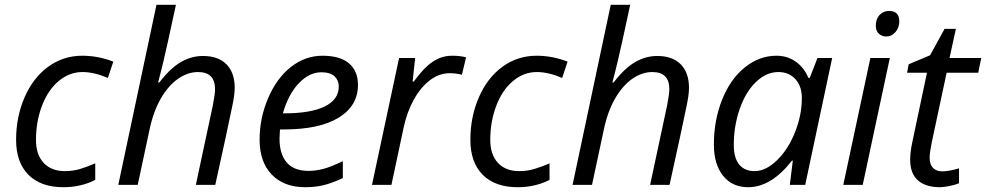

<svg xmlns="http://www.w3.org/2000/svg" viewBox="-20 -780 4160 810"><path d="M247.1 9.8Q152.3 9.8 100.1 -42.5Q47.9 -94.7 47.9 -189.9Q47.9 -287.6 84 -370.1Q120.1 -452.6 183.8 -498.8Q247.6 -544.9 327.1 -544.9Q394 -544.9 458 -520L435.1 -451.2Q376.5 -476.1 328.1 -476.1Q273.4 -476.1 228.3 -438.7Q183.1 -401.4 157.5 -334.7Q131.8 -268.1 131.8 -189.9Q131.8 -127.4 164.3 -92.8Q196.8 -58.1 253.9 -58.1Q289.1 -58.1 320.3 -67.9Q351.6 -77.6 381.8 -90.8V-21Q321.3 9.8 247.1 9.8Z M806.2 0 878.4 -337.9Q887.2 -383.8 887.2 -403.8Q887.2 -476.1 815.4 -476.1Q772 -476.1 730.7 -447.3Q689.5 -418.5 658 -363.5Q626.5 -308.6 610.4 -231L561 0H479L640.1 -759.8H722.2Q713.4 -719.7 705.3 -682.1Q697.3 -644.5 688.7 -605.7Q680.2 -566.9 670.2 -524.4Q660.2 -481.9 647 -432.1H652.3Q698.2 -492.2 742.9 -518.1Q787.6 -543.9 836.4 -543.9Q900.4 -543.9 935.3 -508.8Q970.2 -473.6 970.2 -409.2Q970.2 -378.9 959 -328.1Q939.9 -233.9 888.2 0Z M1267.6 9.8Q1177.7 9.8 1126.5 -43.5Q1075.2 -96.7 1075.2 -190.9Q1075.2 -282.7 1111.6 -366.9Q1147.9 -451.2 1208 -498Q1268.1 -544.9 1340.3 -544.9Q1415 -544.9 1452.6 -512.5Q1490.2 -480 1490.2 -421.9Q1490.2 -334 1409.2 -283.9Q1328.1 -233.9 1177.2 -233.9H1161.1L1159.2 -194.8Q1159.2 -130.9 1189.2 -95Q1219.2 -59.1 1282.2 -59.1Q1313 -59.1 1345.5 -67.9Q1377.9 -76.7 1426.3 -100.1V-28.8Q1380.4 -7.3 1345.2 1.2Q1310.1 9.8 1267.6 9.8ZM1335.4 -475.1Q1285.2 -475.1 1241 -429.2Q1196.8 -383.3 1173.3 -301.8H1179.2Q1290.5 -301.8 1349.9 -330.8Q1409.2 -359.9 1409.2 -415Q1409.2 -440.9 1391.4 -458Q1373.5 -475.1 1335.4 -475.1Z M1887.7 -544.9Q1921.4 -544.9 1946.3 -538.1L1928.7 -464.8Q1902.8 -471.2 1877.4 -471.2Q1833 -471.2 1794.2 -441.9Q1755.4 -412.6 1726.3 -360.6Q1697.3 -308.6 1683.6 -245.1L1631.3 0H1549.3L1663.6 -535.2H1731.4L1720.7 -436H1725.6Q1760.7 -482.4 1783.7 -502.7Q1806.6 -522.9 1831.8 -533.9Q1856.9 -544.9 1887.7 -544.9Z M2163.6 9.8Q2068.8 9.8 2016.6 -42.5Q1964.4 -94.7 1964.4 -189.9Q1964.4 -287.6 2000.5 -370.1Q2036.6 -452.6 2100.3 -498.8Q2164.1 -544.9 2243.7 -544.9Q2310.5 -544.9 2374.5 -520L2351.6 -451.2Q2293 -476.1 2244.6 -476.1Q2189.9 -476.1 2144.8 -438.7Q2099.6 -401.4 2074 -334.7Q2048.3 -268.1 2048.3 -189.9Q2048.3 -127.4 2080.8 -92.8Q2113.3 -58.1 2170.4 -58.1Q2205.6 -58.1 2236.8 -67.9Q2268.1 -77.6 2298.3 -90.8V-21Q2237.8 9.8 2163.6 9.8Z M2722.7 0 2794.9 -337.9Q2803.7 -383.8 2803.7 -403.8Q2803.7 -476.1 2731.9 -476.1Q2688.5 -476.1 2647.2 -447.3Q2606 -418.5 2574.5 -363.5Q2543 -308.6 2526.9 -231L2477.5 0H2395.5L2556.6 -759.8H2638.7Q2629.9 -719.7 2621.8 -682.1Q2613.8 -644.5 2605.2 -605.7Q2596.7 -566.9 2586.7 -524.4Q2576.7 -481.9 2563.5 -432.1H2568.8Q2614.7 -492.2 2659.4 -518.1Q2704.1 -543.9 2752.9 -543.9Q2816.9 -543.9 2851.8 -508.8Q2886.7 -473.6 2886.7 -409.2Q2886.7 -378.9 2875.5 -328.1Q2856.4 -233.9 2804.7 0Z M3255.9 -544.9Q3300.8 -544.9 3335.9 -520.8Q3371.1 -496.6 3390.6 -451.2H3396L3428.7 -535.2H3490.7L3377 0H3312L3324.7 -102.1H3320.8Q3233.4 9.8 3136.7 9.8Q3068.8 9.8 3030.3 -38.6Q2991.7 -86.9 2991.7 -170.9Q2991.7 -272.5 3026.4 -359.4Q3061 -446.3 3122.1 -495.6Q3183.1 -544.9 3255.9 -544.9ZM3163.1 -58.1Q3210.4 -58.1 3257.3 -103.3Q3304.2 -148.4 3333.5 -220.9Q3362.8 -293.5 3362.8 -366.2Q3362.8 -416.5 3335.4 -446.3Q3308.1 -476.1 3263.7 -476.1Q3212.9 -476.1 3169.2 -434.1Q3125.5 -392.1 3100.6 -320.3Q3075.7 -248.5 3075.7 -168.9Q3075.7 -113.3 3098.6 -85.7Q3121.6 -58.1 3163.1 -58.1Z M3619.6 0H3537.6L3651.9 -535.2H3733.9ZM3674.8 -671.9Q3674.8 -699.2 3690.4 -716.6Q3706.1 -733.9 3731 -733.9Q3773.9 -733.9 3773.9 -689.9Q3773.9 -663.1 3757.6 -644.5Q3741.2 -626 3719.7 -626Q3700.2 -626 3687.5 -637.9Q3674.8 -649.9 3674.8 -671.9Z M3955.6 -57.1Q3982.4 -57.1 4025.9 -69.8V-6.8Q4009.3 0 3984.9 4.9Q3960.4 9.8 3945.8 9.8Q3884.8 9.8 3852.3 -19.3Q3819.8 -48.3 3819.8 -106Q3819.8 -138.2 3828.6 -179.2L3890.6 -473.1H3806.6L3813.5 -508.8L3903.8 -546.9L3964.8 -658.2H4012.7L3985.8 -535.2H4119.6L4106.9 -473.1H3973.6L3910.6 -178.2Q3901.9 -135.7 3901.9 -113.8Q3901.9 -86.4 3916 -71.8Q3930.2 -57.1 3955.6 -57.1Z"/></svg>

Font: CAA NEO Sans
Style: Italic
Weight: 400
Italic angle: -12°
Version: Version 1.10